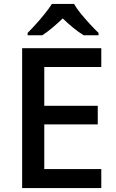

<svg xmlns="http://www.w3.org/2000/svg" viewBox="-20 -960 594 980"><path d="M497 0H93V-714H497V-618H206V-420H479V-325H206V-97H497ZM358 -940Q370 -918 392.5 -890.5Q415 -863 439.5 -836.5Q464 -810 483 -792V-780H407Q381 -796 354 -818Q327 -840 300 -866Q273 -840 247.5 -818.5Q222 -797 196 -780H121V-792Q140 -811 163.5 -837Q187 -863 209 -890.5Q231 -918 245 -940Z"/></svg>

Font: Noto Sans Oriya Medium
Style: Regular
Weight: 500
Version: Version 2.003